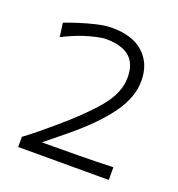

<svg xmlns="http://www.w3.org/2000/svg" viewBox="-96 -871 595 640"><g transform="rotate(20 202.0 -551.0)"><path d="M37.1 -310.1V-346.2Q60.1 -363.3 82.8 -381.8Q105.5 -400.4 128.4 -419.9Q208.5 -487.3 254.6 -542.2Q300.8 -597.2 300.8 -652.3Q300.8 -700.2 273.9 -724.1Q247.1 -748 189.5 -748.5Q171.4 -748.5 130.9 -737.3Q90.3 -726.1 42 -701.7L35.2 -750.5Q54.7 -757.8 83.3 -767.1Q111.8 -776.4 142.1 -783.4Q172.4 -790.5 196.3 -790.5Q269 -790.5 308.3 -754.4Q347.7 -718.3 347.7 -657.2Q347.7 -598.6 304.4 -538.6Q261.2 -478.5 176.8 -409.2L106 -351.6Q169.9 -351.6 233.2 -352.3Q296.4 -353 358.4 -355V-310.1Z"/></g></svg>

Font: Pinar-FD Light
Style: Regular
Weight: 300
Designer: Amin Abedi
Version: Version 2.000